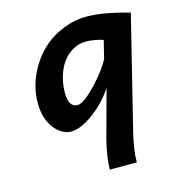

<svg xmlns="http://www.w3.org/2000/svg" viewBox="-110 -595 836 923"><g transform="rotate(-15 308.0 -133.0)"><path d="M434.1 -284.7 455.6 -372.1Q442.4 -378.9 415.5 -383.3Q388.7 -387.7 373.5 -387.7Q340.8 -387.7 314.9 -375.5Q289.1 -363.3 269 -342.8Q239.3 -311.5 224.4 -266.6Q209.5 -221.7 209.5 -176.8Q209.5 -103 253.9 -103Q271.5 -103 297.4 -123Q323.2 -143.1 350.8 -172.6Q378.4 -202.1 401.1 -232.9Q423.8 -263.7 434.1 -284.7ZM457 236.8H322.8Q322.8 212.4 328.1 172.1Q333.5 131.8 344.7 90.3L409.2 -146.5Q382.8 -106 344.5 -69.6Q306.2 -33.2 265.4 -10.5Q224.6 12.2 190.9 12.2Q162.6 12.2 135 -8.3Q107.4 -28.8 89.1 -67.6Q70.8 -106.4 70.8 -161.6Q70.8 -236.3 104.7 -306.9Q138.7 -377.4 196.8 -426.8Q238.3 -461.4 293.2 -482.2Q348.1 -502.9 399.9 -502.9Q456.1 -502.9 512.7 -491.2Q569.3 -479.5 615.7 -466.3L477.5 92.8Q467.8 132.8 462.4 168.5Q457 204.1 457 236.8Z"/></g></svg>

Font: Andika
Style: Bold Italic
Weight: 700
Italic angle: -14°
Designer: Victor Gaultney, Annie Olsen, Julie Remington, Don Collingsworth, Eric Hays, Becca Hirsbrunner
Foundry: SIL International
Version: Version 6.101